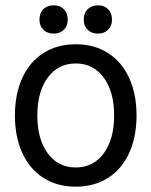

<svg xmlns="http://www.w3.org/2000/svg" viewBox="-20 -688 568 720"><path d="M36 -255Q36 -336 64 -396.5Q92 -457 143.5 -489.5Q195 -522 264 -522Q333 -522 384.5 -489.5Q436 -457 464 -396.5Q492 -336 492 -255Q492 -174 464 -113.5Q436 -53 384.5 -20.5Q333 12 264 12Q195 12 143.5 -20.5Q92 -53 64 -113.5Q36 -174 36 -255ZM408 -255Q408 -344 369 -397Q330 -450 264 -450Q198 -450 159 -397Q120 -344 120 -255Q120 -166 159 -113Q198 -60 264 -60Q330 -60 369 -113Q408 -166 408 -255ZM128 -614Q128 -639 142.5 -653.5Q157 -668 182 -668Q205 -668 219.5 -653.5Q234 -639 234 -614Q234 -591 219.5 -576.5Q205 -562 182 -562Q157 -562 142.5 -576.5Q128 -591 128 -614ZM294 -614Q294 -639 308.5 -653.5Q323 -668 348 -668Q371 -668 385.5 -653.5Q400 -639 400 -614Q400 -591 385.5 -576.5Q371 -562 348 -562Q323 -562 308.5 -576.5Q294 -591 294 -614Z"/></svg>

Font: Thasadith
Style: Bold
Weight: 700
Designer: Cadson Demak Co.,Ltd.
Foundry: Cadson Demak Co.,Ltd.
Version: Version 1.000; ttfautohint (v1.6)